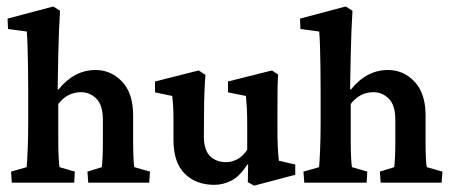

<svg xmlns="http://www.w3.org/2000/svg" viewBox="-20 -566 1402 595"><path d="M16.6 0 14.2 -34.2 62.5 -47.9Q64 -60.5 65.7 -100.3Q67.4 -140.1 67.4 -184.1V-282.7Q67.4 -318.8 66.9 -355.5Q66.4 -392.1 65.4 -422.1Q64.5 -452.1 63 -468.3L4.9 -476.1L3.4 -508.3L145 -545.9L166 -532.7Q164.1 -501 162.8 -469.7Q161.6 -438.5 160.6 -396.2Q159.7 -354 158.7 -289.1L161.1 -288.6Q210 -349.1 275.9 -349.1Q324.2 -349.1 358.4 -313Q392.6 -276.9 392.6 -208.5V-127.4Q392.6 -100.6 393.6 -77.4Q394.5 -54.2 396.5 -47.9L444.8 -34.2L442.4 0H253.4L251 -34.2L295.4 -47.9Q296.9 -58.1 297.9 -80.1Q298.8 -102.1 298.8 -125.5V-194.8Q298.8 -240.2 278.6 -260.3Q258.3 -280.3 231 -280.3Q188.5 -280.3 160.6 -243.7V-128.4Q160.6 -98.1 161.9 -75.9Q163.1 -53.7 164.6 -47.9L211.9 -34.2L210 0Z M844.2 -67.9 895 -56.2V-24.4L767.6 9.3L748 -1.5L749 -55.7L746.6 -56.6Q724.1 -20.5 698 -6.8Q671.9 6.8 644 6.8Q587.4 6.8 552.5 -27.8Q517.6 -62.5 517.6 -131.8V-199.2Q517.6 -235.4 513.7 -268.6L460.4 -279.8V-313.5L595.7 -347.7L616.7 -334Q614.7 -311 613.5 -278.8Q612.3 -246.6 612.3 -212.9L611.8 -143.6Q611.8 -101.6 630.6 -82.5Q649.4 -63.5 681.6 -63.5Q697.8 -63.5 715.3 -72.5Q732.9 -81.5 746.1 -102.1V-179.2Q746.1 -208 745.1 -228Q744.1 -248 742.2 -268.6L686.5 -279.8V-313.5L822.8 -347.7L841.8 -335Q840.3 -313 840.1 -286.1Q839.8 -259.3 839.8 -218.8V-157.2Q839.8 -133.8 840.8 -112.1Q841.8 -90.3 844.2 -67.9Z M922.9 0 920.4 -34.2 968.8 -47.9Q970.2 -60.5 971.9 -100.3Q973.6 -140.1 973.6 -184.1V-282.7Q973.6 -318.8 973.1 -355.5Q972.7 -392.1 971.7 -422.1Q970.7 -452.1 969.2 -468.3L911.1 -476.1L909.7 -508.3L1051.3 -545.9L1072.3 -532.7Q1070.3 -501 1069.1 -469.7Q1067.9 -438.5 1066.9 -396.2Q1065.9 -354 1064.9 -289.1L1067.4 -288.6Q1116.2 -349.1 1182.1 -349.1Q1230.5 -349.1 1264.6 -313Q1298.8 -276.9 1298.8 -208.5V-127.4Q1298.8 -100.6 1299.8 -77.4Q1300.8 -54.2 1302.7 -47.9L1351.1 -34.2L1348.6 0H1159.7L1157.2 -34.2L1201.7 -47.9Q1203.1 -58.1 1204.1 -80.1Q1205.1 -102.1 1205.1 -125.5V-194.8Q1205.1 -240.2 1184.8 -260.3Q1164.6 -280.3 1137.2 -280.3Q1094.7 -280.3 1066.9 -243.7V-128.4Q1066.9 -98.1 1068.1 -75.9Q1069.3 -53.7 1070.8 -47.9L1118.2 -34.2L1116.2 0Z"/></svg>

Font: Lateef SemiBold
Style: Regular
Weight: 600
Designer: SIL International
Foundry: SIL International
Version: Version 4.200